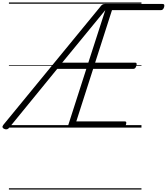

<svg xmlns="http://www.w3.org/2000/svg" viewBox="-72 -1030 1347 1550"><path d="M919 0H503Q488 0 481.5 -5.5Q475 -11 480 -23L625 -474H390L3 0Q-5 11 -15 13.5Q-25 16 -37 11Q-49 6 -51.5 -2Q-54 -10 -45 -22L742 -981Q749 -990 756.5 -994Q764 -998 776 -998H1240Q1251 -998 1253.5 -991.5Q1256 -985 1253 -973Q1249 -960 1242.5 -954Q1236 -948 1226 -948H832L696 -524H1021Q1028 -524 1030.5 -518Q1033 -512 1029 -499Q1025 -486 1019 -480Q1013 -474 1005 -474H680L544 -50H934Q945 -50 947 -44Q949 -38 945 -25Q942 -12 935.5 -6Q929 0 919 0ZM430 -524H641L778 -948ZM0 490H1070V500H0ZM0 -20H1070V0H0ZM0 -505H1070V-500H0ZM0 -1010H1070V-1000H0Z"/></svg>

Font: Playwrite NZ Guides
Style: Regular
Weight: 400
Designer: Veronika Burian, José Scaglione
Foundry: TypeTogether
Version: Version 1.003